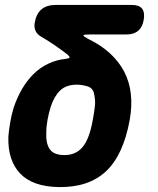

<svg xmlns="http://www.w3.org/2000/svg" viewBox="-20 -750 640 780"><path d="M338 -592Q390 -567 426.5 -533.5Q463 -500 484.5 -459Q506 -418 511.5 -368.5Q517 -319 507 -263Q481 -120 410.5 -54Q340 12 218 10Q112 8 61.5 -45.5Q11 -99 14 -195Q16 -221 21.5 -253Q27 -285 35 -311Q49 -353 69 -387.5Q89 -422 115.5 -448.5Q142 -475 175.5 -491Q209 -507 248 -511Q261 -513 262.5 -516Q264 -519 256 -527Q233 -545 205.5 -564Q178 -583 144 -603Q130 -612 124 -625.5Q118 -639 121 -657Q127 -694 148.5 -712Q170 -730 207 -730H515Q545 -730 557 -715Q569 -700 564 -670Q559 -640 541.5 -625Q524 -610 494 -610H346Q321 -610 319 -607V-606Q318 -603 338 -592ZM362 -370Q357 -393 334.5 -399.5Q312 -406 292 -406Q249 -406 224.5 -382.5Q200 -359 186 -316Q178 -290 173 -263Q168 -236 168 -210Q166 -167 182.5 -143.5Q199 -120 242 -120Q288 -120 315.5 -152.5Q343 -185 357 -263Q360 -279 362 -292.5Q364 -306 365.5 -318.5Q367 -331 366 -343.5Q365 -356 362 -370Z"/></svg>

Font: Maple Mono NL ExtraBold
Style: Italic
Weight: 800
Italic angle: -10°
Monospace: yes
Designer: subframe7536
Version: Version 7.000